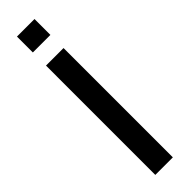

<svg xmlns="http://www.w3.org/2000/svg" viewBox="-263 -746 739 739"><g transform="rotate(-45 106.0 -376.5)"><path d="M53 0H148.5V-595H53ZM53 -753V-666.5H148.5V-753Z"/></g></svg>

Font: Anybody SemiCondensed
Style: Regular
Weight: 400
Width: 4
Version: Version 1.113;gftools[0.9.25]